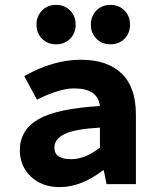

<svg xmlns="http://www.w3.org/2000/svg" viewBox="-20 -752 640 784"><path d="M224 12Q151 12 106 -31Q61 -74 61 -138Q61 -222 137.5 -265.5Q214 -309 388 -319Q380 -391 282 -391Q223 -391 131 -345L79 -441Q196 -508 311 -508Q418 -508 476.5 -452Q535 -396 535 -284V0H415L404 -56H400Q311 12 224 12ZM271 -102Q327 -102 388 -149V-231Q285 -225 243.5 -204.5Q202 -184 202 -149Q202 -102 271 -102ZM129 -651Q129 -686 151.5 -709Q174 -732 209 -732Q244 -732 266.5 -709Q289 -686 289 -651Q289 -617 266.5 -594Q244 -571 209 -571Q174 -571 151.5 -594Q129 -617 129 -651ZM351 -651Q351 -686 373.5 -709Q396 -732 431 -732Q466 -732 488.5 -709Q511 -686 511 -651Q511 -617 488.5 -594Q466 -571 431 -571Q396 -571 373.5 -594Q351 -617 351 -651Z"/></svg>

Font: TypoPRO Source Code Pro
Style: Bold
Weight: 700
Monospace: yes
Designer: Paul D. Hunt, Teo Tuominen
Foundry: Adobe Systems Incorporated
Version: Version 2.010;PS 1.0;hotconv 1.0.84;makeotf.lib2.5.63406